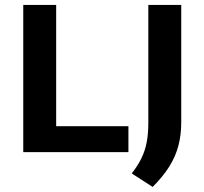

<svg xmlns="http://www.w3.org/2000/svg" viewBox="-20 -615 826 776"><path d="M74 0V-595H207V-105H499V0ZM597 140.5 512.5 86Q537 54.5 551.8 24.2Q566.5 -6 573 -40.5Q579.5 -75 579.5 -120V-595H712.5V-120Q712.5 -70 701.2 -26.8Q690 16.5 664.8 57.2Q639.5 98 597 140.5Z"/></svg>

Font: Encode Sans SC Condensed Thin SemiBold
Style: Regular
Weight: 600
Version: Version 3.002